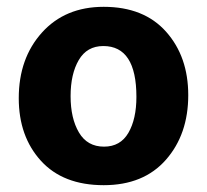

<svg xmlns="http://www.w3.org/2000/svg" viewBox="-20 -535 607 563"><path d="M532 -256Q532 -141 466.5 -66.5Q401 8 284 8Q165 8 100 -63.5Q35 -135 35 -247Q35 -364 103 -439.5Q171 -515 284 -515Q402 -515 467 -442Q532 -369 532 -256ZM285 -105Q333 -105 356.5 -145.5Q380 -186 380 -251Q380 -400 283 -400Q235 -400 211 -359Q187 -318 187 -253Q187 -188 211.5 -146.5Q236 -105 285 -105Z"/></svg>

Font: Hind Guntur
Style: Bold
Weight: 700
Designer: Manushi Parikh, Hitesh Malaviya
Foundry: Indian Type Foundry
Version: Version 1.002;PS 1.0;hotconv 1.0.86;makeotf.lib2.5.63406; tt